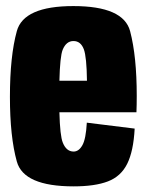

<svg xmlns="http://www.w3.org/2000/svg" viewBox="-20 -624 498 648"><path d="M228.5 5Q60 5 36.8 -78.8Q13.5 -162.5 13.5 -297Q13.5 -434.5 36.8 -519Q60 -603.5 227.5 -603.5Q397 -603.5 419.2 -518.5Q441.5 -433.5 441.5 -300.5Q441.5 -270 440.5 -245H180.5Q182.5 -165.5 192 -142.5Q204 -112.5 228.5 -112.5Q246 -112.5 258 -133.8Q270 -155 273 -210L434.5 -190Q430.5 -113.5 409.2 -71Q388 -28.5 344.2 -11.8Q300.5 5 228.5 5ZM180.5 -351.5H273.5Q272.5 -431.5 263 -457.5Q252.5 -485.5 228 -485.5Q203.5 -485.5 191.5 -456Q182.5 -433.5 180.5 -351.5Z"/></svg>

Font: Anybody Condensed ExtraBold
Style: Regular
Weight: 800
Width: 3
Designer: Tyler Finck
Foundry: Etcetera Type Company
Version: Version 1.010; ttfautohint (v1.8.3) -l 8 -r 50 -G 200 -x 14 